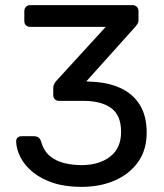

<svg xmlns="http://www.w3.org/2000/svg" viewBox="-20 -720 641 750"><path d="M298 10Q235 10 188 -5.5Q141 -21 109 -47Q77 -73 60.5 -104.5Q44 -136 43 -168Q43 -177 49 -182.5Q55 -188 64 -188H113Q122 -188 129.5 -183.5Q137 -179 141 -166Q151 -130 175.5 -110Q200 -90 232.5 -82.5Q265 -75 298 -75Q367 -75 410 -108Q453 -141 453 -205Q453 -270 414 -298Q375 -326 306 -326H211Q201 -326 194.5 -332Q188 -338 188 -349V-376Q188 -385 191.5 -391.5Q195 -398 199 -403L393 -615H98Q88 -615 81.5 -621Q75 -627 75 -638V-676Q75 -687 81.5 -693.5Q88 -700 98 -700H497Q508 -700 514.5 -693.5Q521 -687 521 -676V-640Q521 -633 517.5 -627.5Q514 -622 510 -617L317 -402L333 -401Q399 -399 448.5 -377Q498 -355 525.5 -311.5Q553 -268 553 -202Q553 -135 520 -88Q487 -41 429.5 -15.5Q372 10 298 10Z"/></svg>

Font: RubikRegular
Style: Regular
Weight: 400
Designer: Hubert and Fischer
Foundry: Hubert and Fischer
Version: Version 2.300;gftools[0.9.30]